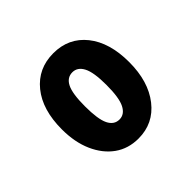

<svg xmlns="http://www.w3.org/2000/svg" viewBox="-94 -824 506 506"><g transform="rotate(-45 158.5 -571.0)"><path d="M159 -412Q121 -412 93 -432Q65 -452 49 -488Q33 -524 33 -572Q33 -645 67.5 -687.5Q102 -730 159 -730Q216 -730 250 -687.5Q284 -645 284 -572Q284 -500 249.5 -456Q215 -412 159 -412ZM159 -483Q178 -483 188.5 -503.5Q199 -524 199 -572Q199 -619 188.5 -639Q178 -659 159 -659Q139 -659 129 -639Q119 -619 119 -572Q119 -524 129 -503.5Q139 -483 159 -483Z"/></g></svg>

Font: Instrument Sans Condensed SemiBold
Style: Regular
Weight: 600
Width: 3
Designer: Rodrigo Fuenzalida
Foundry: fragTYPE
Version: Version 1.000;gftools[0.9.28]